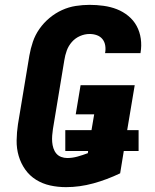

<svg xmlns="http://www.w3.org/2000/svg" viewBox="-20 -763 640 791"><path d="M252 8Q218 8 186.5 1Q155 -6 128.5 -22.5Q102 -39 84 -64.5Q66 -90 57 -120.5Q48 -151 48.5 -184.5Q49 -218 54 -251L101 -534Q106 -563 115.5 -591Q125 -619 142.5 -644Q160 -669 184 -689Q208 -709 235.5 -721.5Q263 -734 292 -738.5Q321 -743 349 -743Q378 -743 407 -739Q436 -735 461.5 -725Q487 -715 508.5 -697.5Q530 -680 543 -656Q556 -632 560 -603.5Q564 -575 559 -546Q559 -546 559 -545Q559 -544 559 -544H413Q413 -544 413 -544.5Q413 -545 413 -545Q416 -560 413.5 -575.5Q411 -591 402 -602Q393 -613 379 -618Q365 -623 349 -623Q329 -623 309.5 -614.5Q290 -606 276 -590Q262 -574 255 -554.5Q248 -535 245 -515L198 -231Q196 -218 195 -204.5Q194 -191 195 -178Q196 -165 200 -152.5Q204 -140 212 -130.5Q220 -121 232 -116.5Q244 -112 257 -112Q278 -112 299.5 -118Q321 -124 342 -132L343 -141H249V-227H357L368 -292H292L312 -412H535L504 -227H551V-141H490L475 -49Q421 -23 364.5 -7.5Q308 8 252 8Z"/></svg>

Font: Iosevka SS04 Hv Ex Obl
Style: Regular
Weight: 900
Width: 7
Italic angle: -9°
Monospace: yes
Designer: Belleve Invis
Foundry: Belleve Invis
Version: Version 19.0.0; ttfautohint (v1.8.4)